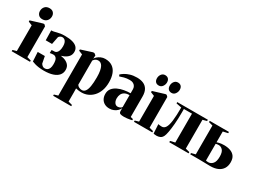

<svg xmlns="http://www.w3.org/2000/svg" viewBox="-53 -1495 3313 2491"><g transform="rotate(30 1604.0 -249.5)"><path d="M10 0V-19L66.5 -35.5V-420.5L10 -443.5V-462.5L185 -516H202.5L223.5 -495L224 -35.5L284.5 -19V0ZM144.5 -557.5Q106.5 -557.5 86.2 -580.5Q66 -603.5 66 -636.5Q66 -676 90.2 -702.8Q114.5 -729.5 157.5 -729.5H158.5Q197 -729.5 217.2 -707.2Q237.5 -685 237.5 -651Q237.5 -612.5 213.2 -585Q189 -557.5 145.5 -557.5Z M494 10.5Q453.5 10.5 419.5 5.8Q385.5 1 359.2 -6.8Q333 -14.5 314.5 -22.5L307 -161H413.5L433 -60Q440 -46.5 454.5 -33.8Q469 -21 490.5 -21Q512 -21 528.8 -31.5Q545.5 -42 555 -65Q564.5 -88 564.5 -125.5Q564.5 -187.5 546.5 -210Q528.5 -232.5 502.5 -232.5Q497.5 -232.5 487.5 -231.8Q477.5 -231 466.8 -229.5Q456 -228 449 -226.5L450.5 -272.5L495.5 -274.5Q510.5 -275 524.2 -287Q538 -299 546.8 -324.2Q555.5 -349.5 555.5 -388.5Q555.5 -424 546.2 -445.8Q537 -467.5 522 -477.2Q507 -487 490 -487Q474 -487 458.5 -477.8Q443 -468.5 438 -456.5L416 -343.5H321.5L318.5 -490.5Q339 -490.5 357.2 -494.5Q375.5 -498.5 396.2 -504.2Q417 -510 444.8 -514.2Q472.5 -518.5 512 -518.5Q579.5 -518.5 625.8 -505.2Q672 -492 695.5 -465.2Q719 -438.5 719 -398Q719 -357.5 696.5 -329.5Q674 -301.5 633.8 -283.2Q593.5 -265 540.5 -254L548.5 -270.5Q595 -270.5 638.5 -257.8Q682 -245 710 -216.2Q738 -187.5 738 -139Q738 -92.5 710 -59Q682 -25.5 627.8 -7.5Q573.5 10.5 494 10.5Z M764.5 231.5V213L821.5 196L821 -420.5L764.5 -443.5V-462.5L931.5 -516H952L977.5 -496L975 -445Q980.5 -458.5 1000.2 -476.8Q1020 -495 1049.5 -508.2Q1079 -521.5 1113 -521.5Q1177.5 -521.5 1220.5 -492.2Q1263.5 -463 1284.5 -409Q1305.5 -355 1305.5 -280.5Q1305.5 -210 1285.5 -155.5Q1265.5 -101 1231 -64Q1196.5 -27 1152.8 -8Q1109 11 1061.5 11Q1034 11 1009.5 7.2Q985 3.5 974.5 0L975.5 65V196L1035.5 213V231.5ZM1048 -18Q1080 -18 1099.5 -45Q1119 -72 1127.8 -125.2Q1136.5 -178.5 1136.5 -257Q1136.5 -315.5 1129.2 -354.2Q1122 -393 1109.5 -415.8Q1097 -438.5 1080.5 -448.2Q1064 -458 1046 -458Q1024 -458 1010 -450.2Q996 -442.5 987.8 -433Q979.5 -423.5 975.5 -418V-56.5Q984 -39 1005.2 -28.5Q1026.5 -18 1048 -18Z M1476.5 11Q1434.5 11 1403.2 -6.5Q1372 -24 1355 -55.5Q1338 -87 1338 -129.5Q1338 -177 1364.2 -209.8Q1390.5 -242.5 1432.8 -262.2Q1475 -282 1524 -290.5Q1573 -299 1619 -299V-358.5Q1619 -382 1608.2 -401.2Q1597.5 -420.5 1577 -431.8Q1556.5 -443 1526.5 -443Q1478.5 -443 1440.8 -432.8Q1403 -422.5 1381.5 -414L1369.5 -436Q1386.5 -453 1417 -472Q1447.5 -491 1491.2 -504.2Q1535 -517.5 1591.5 -517.5Q1647.5 -517.5 1688.2 -499.5Q1729 -481.5 1751.5 -442.2Q1774 -403 1774 -339.5V-33L1812.5 -24V-6.5Q1802 -4 1783.2 -0.2Q1764.5 3.5 1741.2 6.2Q1718 9 1693.5 9Q1660 9 1640.5 1.8Q1621 -5.5 1621 -34.5V-77Q1613 -56.5 1593 -36.2Q1573 -16 1543.5 -2.5Q1514 11 1476.5 11ZM1557.5 -63.5Q1573 -63.5 1591.2 -70.5Q1609.5 -77.5 1619 -93V-271Q1575 -271 1547.8 -255.8Q1520.5 -240.5 1507.8 -213.8Q1495 -187 1495 -152Q1495 -126.5 1503 -106.5Q1511 -86.5 1525.2 -75Q1539.5 -63.5 1557.5 -63.5Z M1841.5 0V-19L1898 -35.5V-420.5L1841.5 -443.5V-462.5L2016.5 -516H2034L2055 -495L2055.5 -35.5L2116 -19V0ZM1883.5 -568Q1851 -568 1834 -587.5Q1817 -607 1817 -639.5Q1817 -675 1837.5 -701.2Q1858 -727.5 1890.5 -727.5H1891.5Q1923.5 -727.5 1940.8 -708.2Q1958 -689 1958 -656.5Q1958 -624 1938 -596Q1918 -568 1884 -568ZM2074.5 -568Q2043 -568 2025.8 -587.5Q2008.5 -607 2008.5 -639.5Q2008.5 -675 2028.8 -701.2Q2049 -727.5 2082 -727.5H2083Q2115 -727.5 2132 -708.2Q2149 -689 2149 -656.5Q2149 -624 2129 -596Q2109 -568 2075.5 -568Z M2184 10.5Q2166.5 10.5 2156.2 8.5Q2146 6.5 2138.5 4.5L2130.5 -132Q2140.5 -129.5 2154.8 -127.8Q2169 -126 2185.5 -126Q2219 -126 2240 -159.5Q2261 -193 2270.5 -268Q2280 -343 2280 -467L2200 -483.5V-502.5H2658.5V-483.5L2598 -467V-35.5L2660 -19V0H2370.5V-19L2440.5 -35.5V-468H2319.5V-420.5Q2319.5 -319 2312.8 -241.5Q2306 -164 2296.5 -113.8Q2287 -63.5 2277 -43.5Q2261 -10 2235.5 0.2Q2210 10.5 2184 10.5Z M2685 0V-19L2747.5 -35.5V-467L2687 -483.5V-502.5H2974.5V-483.5L2902 -467V-305.5Q2915 -310.5 2930 -314.2Q2945 -318 2964.2 -320.5Q2983.5 -323 3007 -323Q3060.5 -323 3102.2 -308Q3144 -293 3167.8 -260Q3191.5 -227 3191.5 -171Q3191.5 -116 3167.2 -77.2Q3143 -38.5 3097 -17.8Q3051 3 2985.5 3Q2974 3 2951.5 2.5Q2929 2 2902.8 1.5Q2876.5 1 2853 0.5Q2829.5 0 2815 0ZM2937 -27.5Q2976.5 -27.5 3004.2 -59.8Q3032 -92 3032 -163Q3032 -231.5 3006.2 -260.2Q2980.5 -289 2945.5 -289Q2934 -289 2921.5 -287.2Q2909 -285.5 2902 -282.5V-32Q2908 -30 2917.5 -28.8Q2927 -27.5 2937 -27.5Z"/></g></svg>

Font: Merriweather 144pt ExtraBold
Style: Regular
Weight: 800
Version: Version 2.100